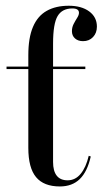

<svg xmlns="http://www.w3.org/2000/svg" viewBox="-20 -651 364 682"><path d="M80.6 -207.3V-454.8Q80.6 -516.9 97.2 -555.6Q113.7 -594.4 146 -612.5Q178.2 -630.6 224.2 -630.6Q269.4 -630.6 296.8 -610.5Q324.2 -590.3 324.2 -556.5Q324.2 -533.9 310.5 -519.4Q296.8 -504.8 275 -504.8Q257.3 -504.8 246.4 -514.5Q235.5 -524.2 235.5 -540.3Q235.5 -554 241.5 -565.7Q247.6 -577.4 254 -587.5Q260.5 -597.6 260.5 -605.6Q260.5 -621 237.1 -621Q200.8 -621 184.7 -594Q168.5 -566.9 168.5 -496V-207.3ZM192.7 11.3Q135.5 11.3 108.1 -21.8Q80.6 -54.8 80.6 -125.8V-207.3H168.5V-75.8Q168.5 -43.5 181.5 -27Q194.4 -10.5 220.2 -10.5Q247.6 -10.5 266.5 -33.5Q285.5 -56.5 295.2 -97.6L302.4 -95.2Q290.3 -41.1 263.3 -14.9Q236.3 11.3 192.7 11.3ZM3.2 -405.6V-414.5H283.1V-405.6Z"/></svg>

Font: Playfair 144pt SemiCondensed Medium
Style: Regular
Weight: 500
Width: 4
Designer: Claus Eggers Sørensen
Foundry: Claus Eggers Sørensen
Version: Version 2.203